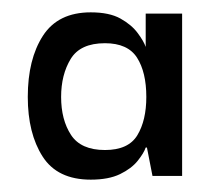

<svg xmlns="http://www.w3.org/2000/svg" viewBox="-20 -695 337 311"><path d="M127 -404Q73 -404 49 -441.5Q25 -479 25 -538Q25 -599 49.5 -637Q74 -675 127 -675Q157 -675 175 -665Q193 -655 203 -641.5Q213 -628 216 -619V-673H275V-410H227L218 -456H216Q213 -447 203 -434.5Q193 -422 174.5 -413Q156 -404 127 -404ZM150 -452Q188 -452 202.5 -476Q217 -500 217 -538Q217 -578 202 -601.5Q187 -625 150 -625Q110 -625 94.5 -599.5Q79 -574 79 -538Q79 -501 95 -476.5Q111 -452 150 -452Z"/></svg>

Font: Darker Grotesque SemiBold
Style: Regular
Weight: 600
Designer: Gabriel Lam
Foundry: TypeRant
Version: Version 1.000;gftools[0.9.28]